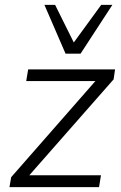

<svg xmlns="http://www.w3.org/2000/svg" viewBox="-20 -771 499 791"><path d="M19 0 26 -41 387 -453 390 -437H88L96 -485H454L448 -444L85 -31L82 -49H396L388 0ZM250 -550 163 -751H207L284 -596L397 -751H443L312 -550Z"/></svg>

Font: Nunito Sans 12pt ExtraLight 12pt Light
Style: Italic
Weight: 300
Italic angle: -9°
Version: Version 3.101;gftools[0.9.27]